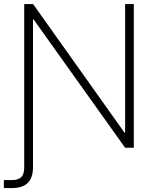

<svg xmlns="http://www.w3.org/2000/svg" viewBox="-44 -748 777 972"><path d="M-24.4 204.1V163.6H15.1Q49.3 163.6 64 148.4Q78.6 133.3 78.6 98.1V-727.5H123.5L586.4 -76.2H589.4V-727.5H633.3V0H589.4L125.5 -650.4H123V99.1Q123 204.1 17.1 204.1Z"/></svg>

Font: Inter Display Extra Light
Style: Regular
Weight: 200
Designer: Rasmus Andersson
Foundry: rsms
Version: Version 4.000;git-4fc901f